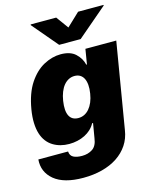

<svg xmlns="http://www.w3.org/2000/svg" viewBox="-148 -869 939 1178"><g transform="rotate(-15 321.5 -280.5)"><path d="M-5.7 35.5H183.2Q184.7 62.1 205.1 73Q225.5 83.8 259.9 83.8Q298.3 83.8 326.3 65.3Q354.4 46.9 360.8 -1.4L376.4 -93.8H370.7Q359.7 -73.2 342.5 -57Q325.3 -40.8 303.4 -29.8Q281.6 -18.8 256.2 -13Q230.8 -7.1 203.1 -7.1Q144.9 -7.1 100.9 -34.1Q78.8 -47.6 62.5 -68.9Q46.2 -90.2 36.9 -119.7Q27.7 -149.1 26.3 -187.3Q24.9 -225.5 32.7 -272.7Q49.4 -371.4 90.2 -433.2Q131.4 -495 185 -523.8Q239 -552.6 292.6 -552.6Q354 -552.6 386.4 -522.4Q403.4 -506.4 413.7 -489Q424 -471.6 429 -450.3H433.2L448.9 -545.5H644.9L554 -1.4Q546.2 50.8 519.2 91.3Q492.2 131.7 450.1 159.4Q408 187.1 352.8 201.5Q297.6 215.9 233 215.9Q110.1 215.9 48.7 165.1Q-12.1 114.3 -5.7 35.5ZM162.6 -772.7 163.4 -777H325.3L382.1 -698.9L464.5 -777H626.4L625.7 -772.7L436.1 -610.8H299.7ZM298.3 -146.3Q318.5 -146.3 336.1 -154.8Q353.7 -163.4 367.7 -179.7Q381.7 -196 391.7 -219.5Q401.6 -242.9 406.2 -272.7Q411.2 -303.3 409.1 -327.2Q407 -351.2 398.6 -367.7Q390.3 -384.2 375.7 -393.1Q361.2 -402 340.9 -402Q320.7 -402 303.3 -393.1Q285.9 -384.2 272.2 -367.7Q258.5 -351.2 248.9 -327.2Q239.3 -303.3 234.4 -272.7Q224.8 -210.6 241.1 -178.4Q257.5 -146.3 298.3 -146.3Z"/></g></svg>

Font: Inter P Black
Style: Italic
Weight: 900
Italic angle: -9.40001°
Designer: Rasmus Andersson
Foundry: rsms
Version: Version 3.018;git-588b23468